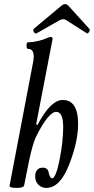

<svg xmlns="http://www.w3.org/2000/svg" viewBox="-20 -906 459 939"><path d="M62 13Q23 13 27 1L139 -587Q145 -613 145 -629Q145 -667 117 -667Q112 -667 110.5 -675Q109 -683 110.5 -691Q112 -699 117 -699Q137 -699 164 -705Q191 -711 213 -721Q219 -724 223 -724.5Q227 -725 229 -725Q237 -725 237 -717Q237 -714 236.5 -710.5Q236 -707 235 -704L157 -299L163 -294Q227 -417 287 -417Q362 -417 362 -300Q362 -213 318 -101Q274 13 206 13Q184 13 168 -2.5Q152 -18 152 -44Q152 -62 161 -74Q170 -86 189 -86Q214 -86 218 -62Q224 -34 236 -34Q242 -34 248 -46Q254 -58 260 -76Q267 -102 274 -138.5Q281 -175 285 -213.5Q289 -252 289 -284Q289 -359 255 -359Q217 -359 156 -237Q148 -220 139 -189Q130 -158 121 -114L98 1Q97 6 88.5 9.5Q80 13 62 13ZM159 -743Q152 -739 146 -749.5Q140 -760 145 -765L278 -876Q284 -881 289 -883.5Q294 -886 299 -886Q307 -886 318 -874L417 -765Q422 -760 415.5 -750Q409 -740 405 -743L303 -808Q300 -810 296.5 -811Q293 -812 290 -812Q286 -812 281.5 -811Q277 -810 273 -808Z"/></svg>

Font: Junicode Two Beta Condensed Medium
Style: Italic
Weight: 500
Width: 3
Italic angle: -9°
Version: Version 1.053; ttfautohint (v1.8.4)